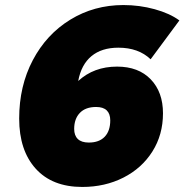

<svg xmlns="http://www.w3.org/2000/svg" viewBox="-20 -731 731 761"><path d="M56 -261Q56 -390 110 -492.5Q164 -595 258.5 -653Q353 -711 469 -711Q533 -711 593 -694.5Q653 -678 691 -650L577 -496Q529 -542 449 -542Q383 -542 342.5 -508.5Q302 -475 290 -410Q352 -467 444 -467Q529 -467 577.5 -416.5Q626 -366 626 -282Q626 -197 584 -130.5Q542 -64 469 -27Q396 10 306 10Q187 10 121.5 -62.5Q56 -135 56 -261ZM417 -254Q417 -280 403 -293.5Q389 -307 361 -307Q319 -307 296.5 -283.5Q274 -260 274 -220Q274 -194 288.5 -180Q303 -166 332 -166Q373 -166 395 -189Q417 -212 417 -254Z"/></svg>

Font: TypoPRO Montserrat
Style: Italic
Weight: 900
Italic angle: -11.3°
Designer: Julieta Ulanovsky
Foundry: Julieta Ulanovsky
Version: Version 6.001